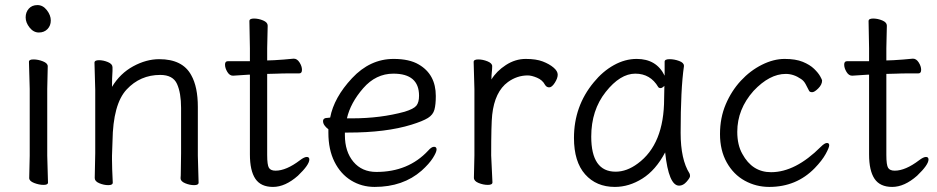

<svg xmlns="http://www.w3.org/2000/svg" viewBox="-20 -718 3689 756"><path d="M95 -17 97 -105V-368L94 -475Q94 -484 112 -484Q130 -484 149 -476.5Q168 -469 168 -457L166 -368V-105L169 1Q169 10 151.5 10Q134 10 114.5 2.5Q95 -5 95 -17ZM127.5 -698Q149 -698 164.5 -678Q180 -658 180 -637.5Q180 -617 167 -603.5Q154 -590 133 -590Q112 -590 96.5 -609.5Q81 -629 81 -649.5Q81 -670 93.5 -684Q106 -698 127.5 -698Z M759 -105 762 1Q762 11 744.5 11Q727 11 709 3.5Q691 -4 691 -16V-17Q692 -25 692 -44L693 -115V-293Q693 -352 677 -387.5Q661 -423 611 -423Q532 -423 478.5 -365.5Q425 -308 423 -162Q422 -129 421 -105V-89Q421 -59 424 1Q424 11 406.5 11Q389 11 371 3.5Q353 -4 353 -17L355 -115V-364L352 -471Q352 -481 369.5 -481Q387 -481 405 -473.5Q423 -466 423 -453V-439Q421 -411 421 -376Q453 -429 504.5 -457Q556 -485 607 -485Q699 -485 733 -422Q759 -376 759 -297Z M1034 -617 1032 -528V-480L1060 -481Q1096 -483 1136 -487H1137Q1150 -487 1159.5 -472Q1169 -457 1169 -443Q1169 -429 1158 -429H1119Q1091 -429 1071 -428L1032 -427V-108Q1032 -68 1039 -57Q1046 -46 1065 -46Q1107 -46 1161 -87Q1178 -100 1188 -100Q1198 -100 1198 -90Q1198 -69 1153 -26Q1103 18 1055 18Q1007 18 985.5 -14Q964 -46 964 -110V-424H959Q958 -424 898 -420H897Q884 -420 875 -435Q866 -450 866 -463.5Q866 -477 877 -477H964V-528L962 -635Q962 -645 980 -645Q998 -645 1016 -637.5Q1034 -630 1034 -617Z M1366 -252Q1478 -252 1573 -278Q1609 -289 1619.5 -302Q1630 -315 1630 -341Q1630 -428 1529 -428Q1460 -428 1410 -370.5Q1360 -313 1346 -252ZM1271 -254 1280 -255Q1295 -334 1366 -410Q1437 -486 1530 -486Q1592 -486 1629 -464Q1696 -425 1696 -340Q1696 -306 1690.5 -286Q1685 -266 1665 -253.5Q1645 -241 1600 -227Q1500 -196 1351 -196H1338V-186Q1338 -121 1371.5 -81Q1405 -41 1462 -41Q1588 -41 1666 -125Q1679 -140 1689 -140Q1699 -140 1699 -129.5Q1699 -119 1684.5 -96Q1670 -73 1640 -46Q1567 18 1455 18Q1404 18 1362.5 -7.5Q1321 -33 1297 -81Q1273 -129 1273 -195V-209Q1252 -225 1252 -241Q1252 -254 1271 -254Z M1846 -18 1848 -106V-367L1845 -474Q1845 -484 1863 -484Q1881 -484 1899.5 -476.5Q1918 -469 1918 -457.5Q1918 -446 1916.5 -434Q1915 -422 1915 -405Q1935 -438 1972 -462Q2009 -486 2050 -486Q2091 -486 2117 -476Q2143 -466 2159.5 -452Q2176 -438 2176 -424Q2176 -410 2164.5 -392Q2153 -374 2142.5 -374Q2132 -374 2126 -384Q2116 -403 2094.5 -412Q2073 -421 2058 -421Q2016 -421 1980 -395Q1928 -357 1918 -266Q1914 -230 1914 -106L1919 0Q1919 10 1901 10Q1883 10 1864.5 2.5Q1846 -5 1846 -18Z M2308 -180Q2308 -42 2404 -42Q2448 -42 2491 -74Q2595 -150 2595 -330Q2595 -355 2596 -380Q2587 -371 2581 -371Q2575 -371 2572 -375Q2541 -428 2481.5 -428Q2422 -428 2365 -356Q2308 -284 2308 -180ZM2654 13Q2613 13 2599 -118Q2562 -48 2509.5 -15Q2457 18 2401 18Q2328 18 2284 -31.5Q2240 -81 2240 -175Q2240 -300 2318 -394Q2353 -437 2397 -461.5Q2441 -486 2487 -486Q2565 -486 2597 -420V-475Q2597 -485 2616 -485Q2635 -485 2654 -478Q2673 -471 2673 -459V-457Q2660 -368 2660 -195Q2660 -90 2695 -35Q2697 -31 2697 -24.5Q2697 -18 2683.5 -2.5Q2670 13 2654 13Z M3188 -56Q3116 18 3009 18Q2957 18 2912.5 -6.5Q2868 -31 2841.5 -78.5Q2815 -126 2815 -190Q2815 -254 2837.5 -307Q2860 -360 2897 -400Q2934 -440 2980 -463Q3026 -486 3069.5 -486Q3113 -486 3141 -474.5Q3169 -463 3185.5 -447Q3202 -431 3209.5 -417.5Q3217 -404 3217 -401Q3217 -385 3202 -370Q3187 -355 3178 -355Q3169 -355 3166 -360Q3159 -374 3152 -387Q3145 -400 3134 -407Q3105 -427 3074 -427Q3010 -427 2947 -360Q2883 -288 2883 -199Q2883 -147 2903 -112Q2942 -40 3016 -40Q3112 -40 3212 -140Q3227 -155 3236 -155Q3245 -155 3245 -146Q3245 -137 3231 -111.5Q3217 -86 3188 -56Z M3472 -617 3470 -528V-480L3498 -481Q3534 -483 3574 -487H3575Q3588 -487 3597.5 -472Q3607 -457 3607 -443Q3607 -429 3596 -429H3557Q3529 -429 3509 -428L3470 -427V-108Q3470 -68 3477 -57Q3484 -46 3503 -46Q3545 -46 3599 -87Q3616 -100 3626 -100Q3636 -100 3636 -90Q3636 -69 3591 -26Q3541 18 3493 18Q3445 18 3423.5 -14Q3402 -46 3402 -110V-424H3397Q3396 -424 3336 -420H3335Q3322 -420 3313 -435Q3304 -450 3304 -463.5Q3304 -477 3315 -477H3402V-528L3400 -635Q3400 -645 3418 -645Q3436 -645 3454 -637.5Q3472 -630 3472 -617Z"/></svg>

Font: LXGW WenKai Lite
Style: Regular
Weight: 400
Designer: LXGW / Fontworks Inc.
Foundry: LXGW / Fontworks Inc.
Version: Version 1.511; March 25, 2025